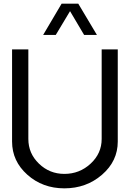

<svg xmlns="http://www.w3.org/2000/svg" viewBox="-20 -1020 735 1050"><path d="M317 -1000H408L510 -829H440L363 -959L285 -829H216ZM332 10Q213 10 129.5 -64.5Q46 -139 46 -246V-750H135V-260Q135 -181 193 -125Q251 -69 332 -69Q415 -69 475.5 -125Q536 -181 536 -260V-750H624V-246Q624 -139 538 -64.5Q452 10 332 10Z"/></svg>

Font: Oakes Grotesk
Style: Regular
Weight: 400
Designer: Samuel Oakes
Foundry: Samuel Oakes
Version: Version 1.000;PS 001.000;hotconv 1.0.88;makeotf.lib2.5.64775